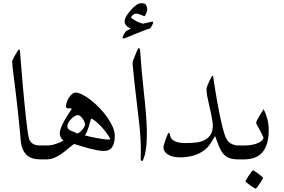

<svg xmlns="http://www.w3.org/2000/svg" viewBox="-20 -958 1709 1154"><path d="M225.1 0Q203.1 0 182.9 -4.4Q162.6 -8.8 146.2 -21.5Q129.9 -34.2 118.9 -56.2Q107.9 -78.1 104.5 -113.3L99.1 -174.3Q96.2 -208.5 91.8 -246.6L83.5 -324.2L74.7 -399.9L67.4 -460L60.5 -513.7Q57.1 -538.1 55.2 -557.4Q53.2 -576.7 53.2 -588.9Q53.2 -591.8 58.8 -603.5Q64.5 -615.2 71.5 -627.9Q78.6 -640.6 85.2 -650.6Q91.8 -660.6 94.2 -660.6Q95.2 -660.6 97.7 -658Q100.1 -655.3 100.1 -647.5Q103.5 -609.9 107.4 -559.3Q111.3 -508.8 116.2 -453.1L126.5 -342.8Q131.8 -287.1 137 -241.2Q142.1 -195.3 147 -163.1Q151.9 -130.9 155.3 -121.1Q160.6 -108.9 168.7 -101.1Q176.8 -93.3 186 -89.4Q195.3 -85.4 205.3 -84.5Q215.3 -83.5 225.1 -83.5H250Q275.4 -83.5 287.6 -70.3Q299.8 -57.1 299.8 -42Q299.8 -26.9 287.6 -13.4Q275.4 0 250 0Z M669.9 -142.1Q669.9 -98.6 654.5 -74.7Q639.2 -50.8 604.5 -50.8Q585.4 -50.8 561.8 -55.4Q538.1 -60.1 513.7 -66.4Q489.3 -72.8 466.3 -80.1L425.3 -92.8Q405.8 -78.6 387.2 -62.7Q368.7 -46.9 348.6 -32.7Q328.6 -18.6 306.2 -9.3Q283.7 0 257.8 0H233.4Q208 0 195.6 -13.4Q183.1 -26.9 183.1 -42Q183.1 -57.1 195.6 -70.3Q208 -83.5 233.4 -83.5H257.8Q288.6 -83.5 315.2 -92.8Q341.8 -102.1 362.3 -113.3Q352.5 -118.7 345.9 -131.3Q339.4 -144 339.4 -155.3Q339.4 -171.9 347.2 -191.9Q355 -211.9 366.5 -232.2Q377.9 -252.4 390.1 -271.5L412.1 -304.7Q404.8 -306.6 398.4 -306.9Q392.1 -307.1 385.7 -307.1Q381.8 -307.1 379.2 -310.8Q376.5 -314.5 376.5 -317.9Q376.5 -328.6 381.1 -343Q385.7 -357.4 393.8 -370.4Q401.9 -383.3 412.6 -392.3Q423.3 -401.4 435.1 -401.4Q451.7 -401.4 475.8 -388.9Q500 -376.5 526.4 -356Q552.7 -335.4 578.4 -308.8Q604 -282.2 624.3 -253.4Q644.5 -224.6 657.2 -195.6Q669.9 -166.5 669.9 -142.1ZM642.6 -124Q634.8 -138.7 621.6 -157Q608.4 -175.3 592.8 -192.6Q577.1 -210 560.1 -224.6Q543 -239.3 527.8 -246.1Q523.4 -233.4 520 -220Q516.6 -206.5 512.5 -193.6Q508.3 -180.7 503.2 -168.2Q498 -155.8 489.7 -144.5Q497.1 -142.1 516.8 -137.5Q536.6 -132.8 559.3 -128.7Q582 -124.5 602.3 -121.6Q622.6 -118.7 631.8 -118.7Q639.2 -118.7 642.6 -124ZM491.2 -210Q491.2 -215.8 487.3 -225.6Q483.4 -235.4 477.1 -244.4Q470.7 -253.4 462.9 -259.8Q455.1 -266.1 448.7 -266.1Q438.5 -266.1 427.5 -259Q416.5 -252 406.7 -241.9Q397 -231.9 390.9 -220.2Q384.8 -208.5 384.8 -199.2Q384.8 -188.5 390.9 -182.6Q397 -176.8 406 -172.4Q415 -168 425 -164.6Q435.1 -161.1 443.4 -155.3Q449.2 -155.8 457.5 -162.1Q465.8 -168.5 473.6 -177.2Q481.4 -186 486.3 -195.1Q491.2 -204.1 491.2 -210Z M900.9 -825.2Q900.9 -823.2 899.2 -817.4Q897.5 -811.5 894 -805.2Q890.6 -798.8 886.5 -792.7Q882.3 -786.6 876 -784.7Q866.7 -782.7 842.3 -773.4Q818.4 -764.6 791.5 -753.4Q758.8 -740.7 743.2 -733.4Q727.5 -726.1 722.2 -726.1Q720.2 -726.1 718.3 -727.8Q716.3 -729.5 716.3 -731.4Q716.3 -733.9 718.3 -739Q720.2 -744.1 723.1 -749.5L729 -759.8Q731.9 -764.6 734.4 -766.6Q735.4 -768.6 739.7 -771.7Q744.1 -774.9 749 -777.3L758.8 -782.2L766.6 -786.1Q761.2 -788.1 754.6 -791.7Q748 -795.4 742.4 -800.8Q736.8 -806.2 732.9 -813Q729 -819.8 729 -829.1Q729 -846.2 743.2 -867.2Q757.3 -888.2 773.4 -904.8Q786.6 -918 795.7 -925Q804.7 -932.1 811.8 -935.1Q818.8 -938 824.7 -938.2Q830.6 -938.5 838.4 -938.5Q851.6 -938.5 858.4 -926.3Q865.2 -914.1 865.2 -901.9Q865.2 -897.9 863.3 -891.4Q861.3 -884.8 858.6 -877.7Q856 -870.6 853 -865.7Q850.1 -860.8 848.6 -860.8Q846.2 -860.8 840.8 -863.3L828.6 -868.2Q821.3 -871.1 814 -873.5Q806.6 -876 800.8 -876Q788.6 -876 778.3 -867.9Q768.1 -859.9 768.1 -852.5Q768.1 -850.6 775.9 -845Q783.7 -839.4 794.7 -833.3Q805.7 -827.1 818.1 -822.3Q830.6 -817.4 840.8 -815.9Q848.6 -817.9 857.9 -819.8Q866.7 -821.8 874.8 -824Q882.8 -826.2 888.9 -827.1Q895 -828.1 897 -828.1Q900.9 -828.1 900.9 -825.2ZM805.2 -657.2Q816.9 -679.7 821.8 -659.2Q822.8 -652.8 822.8 -646.5Q830.6 -530.3 844.2 -407.2Q859.9 -268.6 862.3 -185.1Q865.7 -51.8 839.8 3.4Q834 14.2 828.1 6.8Q824.7 1 825.7 -7.3Q829.1 -87.4 819.8 -189Q818.8 -200.7 810.1 -272.9Q784.7 -484.4 777.3 -569.3Q775.9 -586.9 782.7 -602.1Z M1413.1 0Q1378.4 0 1357.2 -8.5Q1335.9 -17.1 1321.5 -34.4Q1307.1 -51.8 1296.4 -78.1Q1285.6 -104.5 1272.5 -140.6Q1255.4 -110.8 1240 -88.4Q1224.6 -65.9 1203.1 -51.8Q1173.3 -30.8 1137.2 -21.5Q1101.1 -12.2 1064 -12.2Q1046.4 -12.2 1028.6 -15.1Q1010.7 -18.1 996.1 -25.4Q981.4 -32.7 971.9 -44.7Q962.4 -56.6 962.4 -74.2Q962.4 -78.6 966.6 -92.5Q970.7 -106.4 976.1 -121.6Q981.4 -136.7 986.6 -148.4Q991.7 -160.2 994.6 -160.2Q996.6 -160.2 998.3 -157Q1000 -153.8 1001 -149.9Q1002 -146 1002.9 -142.1L1005.4 -135.3Q1007.3 -129.4 1012.2 -123Q1017.1 -116.7 1027.1 -111.1Q1037.1 -105.5 1053.2 -101.8Q1069.3 -98.1 1092.8 -98.1Q1123 -98.1 1153.1 -100.8Q1183.1 -103.5 1206.5 -114.5Q1230 -125.5 1244.6 -146.7Q1259.3 -168 1259.3 -206.1Q1256.3 -237.3 1250 -267.6Q1243.7 -297.9 1237.1 -325.9Q1230.5 -354 1225.8 -378.7Q1221.2 -403.3 1221.2 -423.3Q1221.2 -429.2 1226.3 -442.4Q1231.4 -455.6 1237.5 -469.2Q1243.7 -482.9 1249.5 -492.7Q1255.4 -502.4 1256.3 -502.4Q1260.7 -502.4 1261.2 -499.3Q1261.7 -496.1 1263.2 -484.9L1273.9 -415.5Q1279.8 -378.9 1286.4 -341.8Q1293 -304.7 1300 -269.8Q1307.1 -234.9 1314.5 -205.1Q1321.8 -175.3 1328.9 -153.3Q1335.9 -131.3 1342.8 -120.1Q1354 -101.6 1373.3 -92.5Q1392.6 -83.5 1413.1 -83.5H1438Q1463.4 -83.5 1475.6 -70.3Q1487.8 -57.1 1487.8 -42Q1487.8 -26.9 1475.6 -13.4Q1463.4 0 1438 0Z M1561 110.8Q1561 113.3 1554.7 123.5L1541 145.5Q1533.7 157.2 1526.4 166.5Q1519 175.8 1515.6 175.8Q1514.2 175.8 1504.6 169.9Q1495.1 164.1 1484.1 156.2Q1473.1 148.4 1464.4 141.1Q1455.6 133.8 1455.6 131.3Q1455.6 128.9 1461.9 118.4Q1468.3 107.9 1476.1 96.2Q1483.9 84.5 1491.2 75.2Q1498.5 65.9 1500.5 65.9Q1502.9 65.9 1512.9 72.3Q1522.9 78.6 1533.7 86.7Q1544.4 94.7 1552.7 102.1Q1561 109.4 1561 110.8ZM1595.2 -175.8Q1595.2 -125.5 1583.5 -91.3Q1571.8 -57.1 1551.8 -36.9Q1531.7 -16.6 1504.6 -8.3Q1477.5 0 1446.3 0H1421.9Q1396.5 0 1384 -13.4Q1371.6 -26.9 1371.6 -42Q1371.6 -57.1 1384 -70.3Q1396.5 -83.5 1421.9 -83.5H1446.3Q1475.1 -83.5 1497.3 -88.1Q1519.5 -92.8 1535.2 -100.1Q1548.8 -107.4 1556.2 -115.7Q1563.5 -124 1563.5 -128.9Q1563.5 -132.8 1556.6 -146.5L1542 -175.3L1526.4 -203.6Q1519.5 -216.8 1519.5 -220.2Q1519.5 -224.6 1525.9 -237.1Q1532.2 -249.5 1540 -262.7L1555.7 -287.6Q1563 -299.3 1564.9 -301.8Q1580.6 -268.6 1587.9 -238.3Q1595.2 -208 1595.2 -175.8Z"/></svg>

Font: Simplified Naskh
Style: Regular
Weight: 400
Designer: SIL International
Foundry: Arabeyes
Version: 1.02_alpha